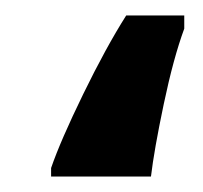

<svg xmlns="http://www.w3.org/2000/svg" viewBox="-20 12 262 248"><path d="M46 229Q58 194 87.5 133.5Q117 73 143 32H218V49Q204 87 191.5 146.5Q179 206 175 240H46Z"/></svg>

Font: Noto Serif CondBlack
Style: Regular
Weight: 900
Width: 3
Designer: Monotype Design Team
Foundry: Monotype Imaging Inc.
Version: Version 1.001